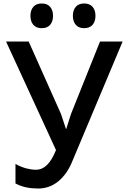

<svg xmlns="http://www.w3.org/2000/svg" viewBox="-20 -869 740 1104"><path d="M529 -778Q529 -746 512.5 -726.5Q496 -707 464 -707Q432 -707 415.5 -726.5Q399 -746 399 -778Q399 -810 415.5 -829.5Q432 -849 464 -849Q496 -849 512.5 -829.5Q529 -810 529 -778ZM285 -778Q285 -746 268.5 -726.5Q252 -707 220 -707Q188 -707 171.5 -726.5Q155 -746 155 -778Q155 -810 171.5 -829.5Q188 -849 220 -849Q252 -849 268.5 -829.5Q285 -810 285 -778ZM685 -630 393 65Q364 134 314 174.5Q264 215 199 215Q163 215 131.5 208.5Q100 202 69 186V74Q103 92 132 99.5Q161 107 187 107Q222 107 250 80Q278 53 302 -6L15 -630H145L331 -213L359 -128H361L388 -213L555 -630Z"/></svg>

Font: TypoPRO Sinkin Sans
Style: 500 Medium
Weight: 500
Designer: Keith Bates
Foundry: K-Type
Version: Sinkin Sans (version 1.0)  by Keith Bates   •   © 2014   www